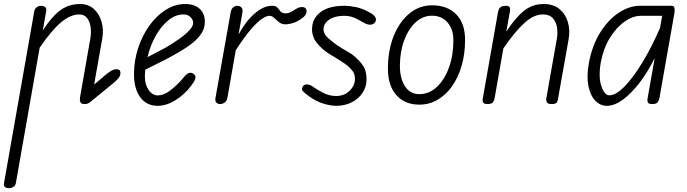

<svg xmlns="http://www.w3.org/2000/svg" viewBox="-45 -530 3501 978"><path d="M0.5 428.5Q-12.5 428.5 -19.8 422.5Q-27 416.5 -24.5 402.5L129.5 -472Q131 -481.5 136.2 -487.8Q141.5 -494 149 -497.2Q156.5 -500.5 163.5 -500.5Q176.5 -500.5 184.8 -494Q193 -487.5 190.5 -474.5L173 -375Q220.5 -448 263.8 -478.8Q307 -509.5 363 -509.5Q405 -509.5 432.8 -484.5Q460.5 -459.5 472.2 -419.5Q484 -379.5 476 -334L434.5 -99.5L497 -152Q513 -165 524.8 -171.2Q536.5 -177.5 547.5 -177.5Q558.5 -177.5 563.5 -173Q568.5 -168.5 568.5 -157Q568.5 -146 560.2 -134.2Q552 -122.5 534 -108L417 -12Q408 -4.5 401.2 -2.2Q394.5 0 386 0Q367.5 0 364 -10.5Q360.5 -21 362.5 -33.5L415.5 -336Q420 -362 416.8 -389.8Q413.5 -417.5 399.5 -437Q385.5 -456.5 358 -456.5Q314 -456.5 265.5 -415.8Q217 -375 157 -287L36 401.5Q34 415.5 23 422Q12 428.5 0.5 428.5Z M757.5 9Q701.5 9 669.5 -34.5Q637.5 -78 637.5 -151Q637.5 -221 658.8 -285.5Q680 -350 716.5 -400.5Q753 -451 799.8 -480.2Q846.5 -509.5 898 -509.5Q945 -509.5 971.8 -485.5Q998.5 -461.5 998.5 -418.5Q998.5 -387 981.5 -360.8Q964.5 -334.5 938.5 -313.2Q912.5 -292 884.8 -275.5Q857 -259 835 -246.5Q805.5 -230 764.2 -209.8Q723 -189.5 695 -175Q694 -166 693.5 -156.8Q693 -147.5 693 -138Q693 -100 712 -72Q731 -44 759 -44Q788.5 -44 821.2 -68.5Q854 -93 884.5 -128.5Q904 -154 917.2 -158Q930.5 -162 940 -154.5Q947 -150 949.8 -143.2Q952.5 -136.5 948.2 -124.8Q944 -113 929 -93.5Q895.5 -49 849.2 -20Q803 9 757.5 9ZM706.5 -239Q728 -250.5 753.5 -263.5Q779 -276.5 801.5 -289Q837 -310 868.5 -332.2Q900 -354.5 919.5 -375.5Q939 -396.5 939 -414Q939 -428 926 -442.2Q913 -456.5 889.5 -456.5Q849 -456.5 812.2 -426.5Q775.5 -396.5 747.8 -347Q720 -297.5 706.5 -239Z M1076.5 0Q1064 0 1057 -7.5Q1050 -15 1052.5 -30.5L1130 -467Q1133 -484.5 1143 -492.5Q1153 -500.5 1164 -500.5Q1176 -500.5 1184.5 -492.2Q1193 -484 1189.5 -464.5L1170 -354Q1207 -422 1252.2 -461.2Q1297.5 -500.5 1340 -500.5Q1360 -500.5 1368.2 -491Q1376.5 -481.5 1384.2 -471.8Q1392 -462 1410.5 -462Q1423.5 -462 1437.8 -469.5Q1452 -477 1459.5 -482.5Q1473 -491.5 1486.2 -493.5Q1499.5 -495.5 1508 -490.5Q1516.5 -485.5 1516.5 -473.5Q1516.5 -463.5 1511.8 -455.5Q1507 -447.5 1498.5 -440.8Q1490 -434 1478.5 -427Q1460 -415.5 1440.5 -410.8Q1421 -406 1409.5 -406Q1390 -406 1376.2 -417Q1362.5 -428 1351.5 -438.8Q1340.5 -449.5 1327.5 -449.5Q1314 -449.5 1291.8 -435.8Q1269.5 -422 1236.2 -384.2Q1203 -346.5 1156 -274.5L1113.5 -33Q1110.5 -16 1099.5 -8Q1088.5 0 1076.5 0Z M1667 9Q1638 9 1599.8 -3Q1561.5 -15 1526 -42Q1507.5 -55.5 1498 -65.5Q1488.5 -75.5 1497.5 -89.5Q1503 -100 1518 -100Q1533 -100 1548 -89Q1565 -76.5 1597.8 -58.8Q1630.5 -41 1667 -41Q1709 -41 1736 -67.8Q1763 -94.5 1763 -128Q1763 -151.5 1751.8 -167.2Q1740.5 -183 1726 -194.5Q1710.5 -207.5 1685 -223.2Q1659.5 -239 1629 -257.5Q1598.5 -276.5 1571.5 -308.2Q1544.5 -340 1544.5 -380.5Q1544.5 -435.5 1587.2 -468Q1630 -500.5 1707.5 -500.5Q1736 -500.5 1768.8 -493.8Q1801.5 -487 1840.5 -465Q1860.5 -454 1867 -441.8Q1873.5 -429.5 1866 -417Q1859.5 -406.5 1845 -404.5Q1830.5 -402.5 1812.5 -412Q1800 -419 1771.8 -434.2Q1743.5 -449.5 1707.5 -449.5Q1660.5 -449.5 1631.8 -429.8Q1603 -410 1603 -380.5Q1603 -356.5 1625.5 -336.8Q1648 -317 1671 -300.5Q1701.5 -280.5 1728.8 -265.2Q1756 -250 1779 -225.5Q1798 -207.5 1810 -185.2Q1822 -163 1822 -124.5Q1822 -88 1802 -57.5Q1782 -27 1747 -9Q1712 9 1667 9Z M2091 3Q2016.5 3 1973.8 -45.8Q1931 -94.5 1931 -179.5Q1931 -273 1960.2 -346Q1989.5 -419 2040.2 -461Q2091 -503 2155 -503Q2234 -503 2279 -456.8Q2324 -410.5 2324 -327Q2324 -255.5 2306.5 -195.2Q2289 -135 2257.5 -90.5Q2226 -46 2183.5 -21.5Q2141 3 2091 3ZM2091 -50.5Q2141 -50.5 2180.2 -87.2Q2219.5 -124 2242 -186.2Q2264.5 -248.5 2264.5 -325.5Q2264.5 -380.5 2235 -415.2Q2205.5 -450 2155 -450Q2108 -450 2071.2 -415.5Q2034.5 -381 2013.2 -323Q1992 -265 1992 -194Q1992 -130.5 2018 -90.5Q2044 -50.5 2091 -50.5Z M2438 0Q2419 0 2415.5 -8.8Q2412 -17.5 2413.5 -24.5L2491.5 -467Q2493.5 -479 2498 -486.2Q2502.5 -493.5 2510.8 -497Q2519 -500.5 2532 -500.5Q2546.5 -500.5 2550.8 -493.5Q2555 -486.5 2552 -469.5L2534 -369Q2582 -442 2625 -475.8Q2668 -509.5 2724 -509.5Q2774 -509.5 2805 -483.8Q2836 -458 2847.8 -417Q2859.5 -376 2851.5 -330.5L2797 -24.5Q2796.5 -18.5 2792 -9.2Q2787.5 0 2764 0Q2745.5 0 2740.8 -9.2Q2736 -18.5 2737.5 -27.5L2791.5 -333Q2796.5 -359 2792.8 -387.5Q2789 -416 2772 -436.2Q2755 -456.5 2719.5 -456.5Q2675 -456.5 2627.5 -414.2Q2580 -372 2519 -283.5L2474 -27.5Q2473 -21.5 2467.2 -10.8Q2461.5 0 2438 0Z M3046.5 9Q3012.5 9 2987.2 -17.2Q2962 -43.5 2952.2 -92.2Q2942.5 -141 2954.5 -208Q2971 -298.5 3012 -364Q3053 -429.5 3106.8 -465Q3160.5 -500.5 3215 -500.5H3375.5Q3388 -500.5 3390.5 -489.2Q3393 -478 3389.5 -458.5L3313.5 -28Q3312.5 -23 3306.8 -11.5Q3301 0 3277 0Q3258 0 3254.8 -9Q3251.5 -18 3253 -25.5L3290 -235Q3256.5 -166 3214.5 -110.8Q3172.5 -55.5 3129 -23.2Q3085.5 9 3046.5 9ZM3058.5 -44.5Q3092.5 -44.5 3136.8 -90Q3181 -135.5 3228 -213.2Q3275 -291 3317 -387.5L3328 -449.5H3220Q3179 -449.5 3136.8 -420Q3094.5 -390.5 3061.5 -337Q3028.5 -283.5 3015 -211Q3002.5 -136.5 3018.5 -90.5Q3034.5 -44.5 3058.5 -44.5Z"/></svg>

Font: Edu AU VIC WA NT Hand
Style: Regular
Weight: 400
Designer: Tina and Corey Anderson, Eben Sorkin, Mirko Velimirovic
Foundry: Google for Education
Version: Version 1.001